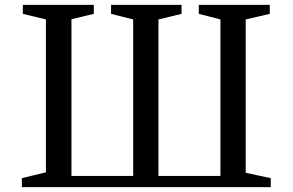

<svg xmlns="http://www.w3.org/2000/svg" viewBox="-20 -770 1204 790"><path d="M437 -750H727V-713L632 -690V-46H887V-690L798 -713V-750H1090V-713L991 -690V-59L1094 -37V0H70V-37L169 -61V-690L74 -713V-750H366V-713L274 -691V-46H528V-690L437 -713Z"/></svg>

Font: Ledger
Style: Regular
Weight: 400
Designer: Denis Masharov
Foundry: Denis Masharov
Version: 1.001